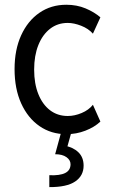

<svg xmlns="http://www.w3.org/2000/svg" viewBox="-20 -556 476 804"><path d="M257.8 5.9Q194.3 5.9 145.5 -27.8Q96.7 -61.5 68.8 -122.8Q41 -184.1 41 -266.6Q41 -347.7 68.6 -408.2Q96.2 -468.8 145 -502.4Q193.8 -536.1 257.8 -536.1Q301.8 -536.1 338.4 -520.8Q375 -505.4 400.4 -483.4L369.1 -415Q350.1 -436.5 319.8 -448.2Q289.6 -460 263.7 -460Q221.2 -460 189.7 -435.5Q158.2 -411.1 140.6 -367.2Q123 -323.2 123 -264.6Q123 -205.6 140.6 -161.9Q158.2 -118.2 189.7 -94.2Q221.2 -70.3 263.7 -70.3Q292.5 -70.3 322 -82.8Q351.6 -95.2 369.1 -117.2L400.4 -46.9Q375.5 -23.4 337.6 -8.8Q299.8 5.9 257.8 5.9ZM186.5 227.5V177.7Q230.5 179.7 252.9 168.5Q275.4 157.2 275.4 131.8Q275.4 114.3 258.3 102.1Q241.2 89.8 210.9 89.8L235.4 0H278.3L255.9 80.1L249 53.7Q285.6 60.1 307.9 81.3Q330.1 102.5 330.1 137.7Q330.1 180.2 294.7 204.1Q259.3 228 186.5 227.5Z"/></svg>

Font: Reddit Sans Condensed
Style: Regular
Weight: 400
Designer: Stephen Hutchings
Foundry: Reddit
Version: Version 1.014